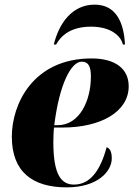

<svg xmlns="http://www.w3.org/2000/svg" viewBox="-20 -798 575 828"><path d="M212 -606H222C241 -640 280 -683 373 -683C457 -683 501 -644 510 -606H519C514 -704 479 -778 388 -778C290 -778 234 -696 212 -606ZM268 10C400 10 462 -58 462 -115C462 -147 452 -159 440 -163C414 -68 372 -2 299 -2C243 -2 210 -46 210 -186C210 -195 211 -236 213 -248H250C415 -248 535 -316 535 -426C535 -501 478 -546 375 -546C121 -546 31 -347 31 -209C31 -56 121 10 268 10ZM228 -258H214C236 -436 287 -532 332 -532C360 -532 372 -514 372 -468C372 -365 324 -258 228 -258Z"/></svg>

Font: Noto Serif Display SemiCondensed Black
Style: Italic
Weight: 900
Width: 4
Italic angle: -12°
Designer: Monotype Design Team
Foundry: Monotype Imaging Inc.
Version: Version 2.009